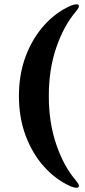

<svg xmlns="http://www.w3.org/2000/svg" viewBox="-20 -752 396 893"><path d="M68 -305.5Q68 -406.5 99.5 -490.2Q131 -574 185.5 -634.5Q240 -695 308 -725Q338.5 -737 345 -729Q348.5 -724.5 345.8 -717.5Q343 -710.5 331 -696Q276 -631 241.5 -530Q207 -429 207 -305.5Q207 -182 241.5 -80.8Q276 20.5 331 85Q343 100 345.8 106.8Q348.5 113.5 345 118Q338.5 126 308 114.5Q240 84 185.5 23.8Q131 -36.5 99.5 -120.5Q68 -204.5 68 -305.5Z"/></svg>

Font: Fraunces 72pt
Style: Bold
Weight: 700
Version: Version 1.000;[b76b70a41]